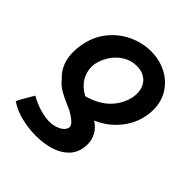

<svg xmlns="http://www.w3.org/2000/svg" viewBox="-201 -697 1003 1003"><g transform="rotate(45 300.0 -196.0)"><path d="M564 -357Q564 -333 560 -312.5Q548.5 -243 501 -185.2Q453.5 -127.5 384.5 -98.5Q415.5 -79 432 -50Q448.5 -21 448.5 14Q448.5 30 446 42Q439 84.5 409.2 114Q379.5 143.5 331.8 158.5Q284 173.5 224.5 173.5Q170.5 173.5 117 160.2Q63.5 147 23 119.5Q32 99.5 53.5 64Q58 56.5 63.5 47.2Q69 38 75 27Q121 52 159 61.8Q197 71.5 222 71.5Q255 71.5 284 57.8Q313 44 318.5 18.5Q319.5 6 305.8 -8.5Q292 -23 254.5 -45L235 -53.5Q188 -73.5 160 -89.8Q132 -106 111.5 -132.5Q84 -157 68.8 -192.8Q53.5 -228.5 53.5 -274Q53.5 -301 58.5 -328Q71 -402.5 113.8 -456Q156.5 -509.5 216.2 -537.2Q276 -565 339 -565Q401 -565 452.5 -539Q504 -513 534 -465.5Q564 -418 564 -357ZM178 -309.5Q176 -294.5 176 -287Q176 -249 196.8 -214.2Q217.5 -179.5 262 -155.5Q341.5 -177.5 385.8 -224Q430 -270.5 441.5 -330Q443.5 -342 443.5 -356.5Q443.5 -403.5 415.2 -430.8Q387 -458 341 -458Q298.5 -458 263.8 -436.2Q229 -414.5 207 -380.2Q185 -346 178 -309.5Z"/></g></svg>

Font: JuliaMono ExtraBoldItalic
Style: Regular
Weight: 800
Italic angle: -9°
Monospace: yes
Designer: cormullion
Foundry: corm
Version: Version 0.049; ttfautohint (v1.8.4)